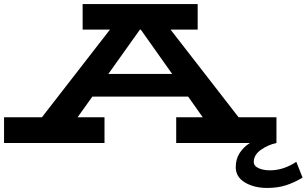

<svg xmlns="http://www.w3.org/2000/svg" viewBox="-30 -706 1514 948"><path d="M1464 171Q1424 195 1383 208.5Q1342 222 1289 222Q1225 222 1179.5 195Q1134 168 1134 119Q1134 80 1153 50Q1172 20 1204 0H840V-127H971L899 -229H426L353 -127H486V0H-10V-127H177L513 -560H378V-686H946V-560H812L1148 -127H1335V0Q1293 9 1258 34Q1223 59 1223 93Q1223 114 1247 124.5Q1271 135 1303 135Q1370 135 1433 93ZM820 -341 665 -560H661L505 -341Z"/></svg>

Font: BioRhyme Expanded ExtraBold
Style: Regular
Weight: 800
Width: 7
Designer: Aoife Mooney
Foundry: Aoife Mooney Type
Version: Version 1.001